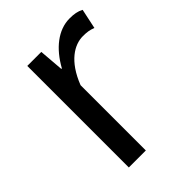

<svg xmlns="http://www.w3.org/2000/svg" viewBox="-168 -642 726 726"><g transform="rotate(-45 195.0 -278.5)"><path d="M92 0H183V-349C219 -442 275 -474 320 -474C342 -474 355 -472 373 -465L390 -545C373 -554 356 -557 332 -557C271 -557 216 -513 178 -444H175L167 -543H92Z"/></g></svg>

Font: Noto Sans CJK KR Regular
Style: Regular
Weight: 400
Designer: Ryoko NISHIZUKA (kana & ideographs); Paul D. Hunt (Latin, Greek & Cyrillic); Wenlong ZHANG (bopomofo); Sandoll Communica
Foundry: Adobe Systems Incorporated
Version: Version 1.004;PS 1.004;hotconv 1.0.82;makeotf.lib2.5.63406